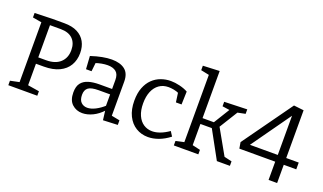

<svg xmlns="http://www.w3.org/2000/svg" viewBox="-76 -1247 2916 1731"><g transform="rotate(20 1382.0 -381.5)"><path d="M292 -267H199L217 -282V-46L203 -63L327 -43V0H49V-43L150 -64L135 -46V-651L152 -632L49 -650V-693L219 -698H332Q409 -698 459 -672Q509 -646 534 -600Q559 -554 559 -493Q559 -426 529 -375Q499 -324 439.5 -295.5Q380 -267 292 -267ZM320 -637H202L217 -652V-313L199 -328H292Q380 -328 427.5 -372Q475 -416 475 -491Q475 -559 435.5 -598Q396 -637 320 -637Z M1020 -45 1007 -63 1099 -45V-1L959 5L947 -91L954 -88Q910 -40 859 -15.5Q808 9 760 9Q702 9 662 -28Q622 -65 622 -140Q622 -199 647 -230.5Q672 -262 716 -275Q760 -288 818 -288H949L940 -278V-374Q940 -429 911 -452.5Q882 -476 831 -476Q804 -476 773.5 -470.5Q743 -465 709 -453L721 -466L711 -375H658L650 -499Q707 -518 757 -527.5Q807 -537 849 -537Q929 -537 974.5 -501.5Q1020 -466 1020 -388ZM703 -147Q703 -98 726.5 -75Q750 -52 786 -52Q821 -52 863.5 -73.5Q906 -95 946 -132L940 -111V-245L949 -236H830Q759 -236 731 -214.5Q703 -193 703 -147Z M1390 9Q1326 9 1274.5 -22.5Q1223 -54 1193.5 -114Q1164 -174 1164 -258Q1164 -331 1184.5 -383.5Q1205 -436 1240 -470Q1275 -504 1320.5 -520.5Q1366 -537 1415 -537Q1455 -537 1500.5 -526Q1546 -515 1580 -496L1576 -371H1522L1509 -465L1517 -456Q1492 -468 1464 -473Q1436 -478 1414 -478Q1362 -478 1324.5 -451.5Q1287 -425 1267 -377Q1247 -329 1247 -263Q1247 -195 1268 -148Q1289 -101 1325.5 -77Q1362 -53 1408 -53Q1444 -53 1484 -68Q1524 -83 1567 -113L1595 -69Q1543 -29 1491 -10Q1439 9 1390 9Z M1637 0V-43L1728 -63L1716 -46V-716L1724 -704L1637 -722V-765L1796 -772V-307L1781 -320H1919L1898 -309L2004 -481L2011 -470L1929 -482V-525L2148 -532V-489L2059 -471L2082 -486L1960 -289L1959 -313L2108 -49L2093 -62L2175 -43V0H2050L1901 -272L1917 -264H1781L1796 -273V-46L1785 -63L1872 -43V0Z M2546 -193 2567 -175H2202L2192 -234L2532 -709L2628 -698V-224L2606 -240H2748V-175H2606L2628 -193V0H2546ZM2569 -240 2547 -224V-659L2574 -654L2260 -212L2244 -240Z"/></g></svg>

Font: Pack4
Style: Regular
Weight: 400
Version: Version 2.002